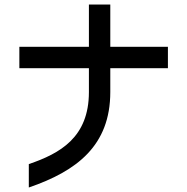

<svg xmlns="http://www.w3.org/2000/svg" viewBox="-20 -763 832 853"><path d="M375 -460V-354C375 -152 246 -81 108 -34V70C321 -3 470 -116 470 -354V-460H726V-555H470V-743H375V-555H66V-460Z"/></svg>

Font: コーポレート・ロゴ ver3 Medium
Style: Regular
Weight: 500
Designer: [KANA_main] LOGOTYPE.JP [Source Han Sans] Ryoko NISHIZUKA 西塚涼子 (kana, bopomofo & ideographs); Paul D. Hunt (Latin, Greek
Version: Version 12.001;FEAKit 1.0